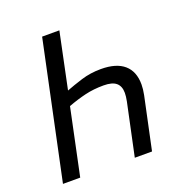

<svg xmlns="http://www.w3.org/2000/svg" viewBox="-128 -828 901 942"><g transform="rotate(-20 322.0 -357.0)"><path d="M42 0 193 -714H283L222 -422Q258 -436 306 -451Q354 -466 409 -466Q489 -466 530 -430.5Q571 -395 571 -327Q571 -303 565 -273L507 0H417L475 -273Q480 -298 480 -316Q480 -351 459.5 -368.5Q439 -386 394 -386Q342 -386 297.5 -375.5Q253 -365 205 -347L132 0Z"/></g></svg>

Font: Noto Sans
Style: Italic
Weight: 400
Italic angle: -12°
Designer: Monotype Design Team
Foundry: Monotype Imaging Inc.
Version: Version 2.013; ttfautohint (v1.8.4.7-5d5b)